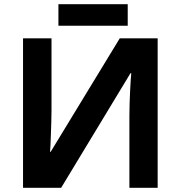

<svg xmlns="http://www.w3.org/2000/svg" viewBox="-20 -897 863 917"><path d="M90 0V-714H226V-369Q226 -344 225 -313Q224 -282 223 -253Q222 -224 221 -201.5Q220 -179 219 -172H222L552 -714H733V0H598V-343Q598 -370 599 -402.5Q600 -435 601.5 -465Q603 -495 604.5 -517.5Q606 -540 607 -547H603L272 0ZM590 -877V-774H259V-877Z"/></svg>

Font: BC Sans
Style: Bold
Weight: 700
Designer: Monotype Design Team
Province of B.C.
Foundry: Monotype Imaging Inc.
Version: Version 2.000;GOOG;noto-source:20170915:90ef993387c0